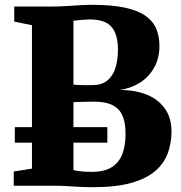

<svg xmlns="http://www.w3.org/2000/svg" viewBox="-20 -770 752 796"><path d="M112.5 -71V-665.5L39 -680.5V-743H197Q228.5 -743 255.8 -744.8Q283 -746.5 308.8 -748.2Q334.5 -750 360.5 -750Q444.5 -750 499 -738Q553.5 -726 584.5 -703.5Q615.5 -681 628.2 -649.8Q641 -618.5 641 -580Q641 -528.5 619.2 -489.8Q597.5 -451 560 -427.2Q522.5 -403.5 476 -397Q541 -397 589.2 -377.2Q637.5 -357.5 664.2 -319Q691 -280.5 691 -225Q691 -176.5 675.5 -134.5Q660 -92.5 623.5 -61Q587 -29.5 524.5 -11.8Q462 6 368 6Q330.5 6 305 4.5Q279.5 3 255.5 1.5Q231.5 0 199 0H37V-59ZM284.5 -419Q291.5 -418.5 301 -418Q310.5 -417.5 321 -417.2Q331.5 -417 342.2 -417Q353 -417 361.5 -417Q400.5 -417 424 -435.5Q447.5 -454 458.2 -487.2Q469 -520.5 469 -564Q469 -628 442 -658.8Q415 -689.5 351.5 -689.5Q344.5 -689.5 330.8 -688.5Q317 -687.5 304 -686.2Q291 -685 284.5 -684ZM284.5 -65.5Q292 -62.5 305 -60.8Q318 -59 333 -58.2Q348 -57.5 361.5 -57.5Q412.5 -57.5 443 -76.8Q473.5 -96 487 -131Q500.5 -166 500.5 -214.5Q500.5 -288 469.2 -318.2Q438 -348.5 371.5 -348.5Q360.5 -348.5 348.2 -348.2Q336 -348 323.8 -347.8Q311.5 -347.5 301.5 -347.2Q291.5 -347 284.5 -346.5ZM425 -243V-178.5H41.5V-243Z"/></svg>

Font: Merriweather 36pt Black
Style: Regular
Weight: 900
Version: Version 2.100